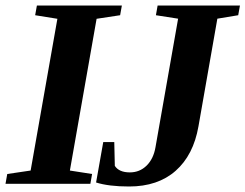

<svg xmlns="http://www.w3.org/2000/svg" viewBox="-30 -675 901 705"><path d="M226.6 -48.8 308.1 -36.1 301.8 0H-9.8L-3.4 -36.1L82.5 -48.8L180.7 -606L99.1 -619.1L105.5 -654.8H417.5L411.1 -619.1L324.7 -606ZM624 -606.4 542.5 -619.1 548.8 -654.8H851.1L844.7 -619.1L768.1 -606.4L698.7 -210.9Q680.2 -105.5 615 -47.9Q549.8 9.8 443.8 9.8Q369.6 9.8 322.8 -4.9L349.1 -153.3H389.6L391.6 -65.9Q407.2 -42 446.8 -42Q482.9 -42 508.3 -66.9Q533.7 -91.8 541 -134.8Z"/></svg>

Font: Tinos
Style: Bold Italic
Weight: 700
Italic angle: -16.333°
Designer: Steve Matteson
Foundry: Monotype Imaging Inc.
Version: Version 1.23